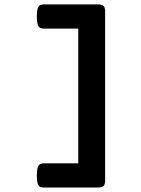

<svg xmlns="http://www.w3.org/2000/svg" viewBox="-20 -690 640 873"><path d="M458 -639.2V131.8Q458 148.4 450.9 155.5Q443.8 162.6 427.2 162.6H178.2Q161.1 162.6 154.3 151.4Q147.5 140.1 147.5 107.9Q147.5 75.7 154.3 64.2Q161.1 52.7 178.2 52.7H335.9V-560.1H178.2Q161.1 -560.1 154.3 -571.3Q147.5 -582.5 147.5 -614.7Q147.5 -647 154.3 -658.4Q161.1 -669.9 178.2 -669.9H427.2Q443.8 -669.9 450.9 -662.8Q458 -655.8 458 -639.2Z"/></svg>

Font: Courier Prime
Style: Bold
Weight: 700
Designer: Alan Dague-Greene, Quote-Unquote Apps
Foundry: Quote-Unquote Apps
Version: Version 3.018